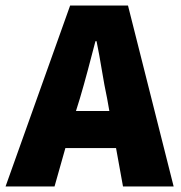

<svg xmlns="http://www.w3.org/2000/svg" viewBox="-46 -670 650 690"><path d="M347 -271 339 -316Q329 -363 320 -418Q311 -473 301 -522H297Q284 -472 269.5 -417.5Q255 -363 241 -316L227 -271ZM371 -138H189L150 0H-26L206 -650H414L578 0H396Z"/></svg>

Font: Kilde Sans Black
Style: Regular
Weight: 900
Italic angle: -3°
Designer: Paul D. Hunt
Foundry: Adobe Systems Incorporated
Version: Version 1.050;PS Version 1.000;hotconv 1.0.70;makeotf.lib2.5